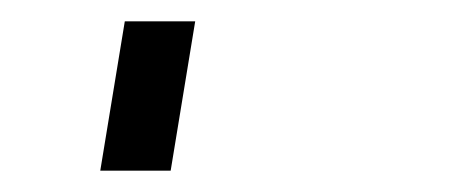

<svg xmlns="http://www.w3.org/2000/svg" viewBox="-20 60 440 180"><path d="M74 220 97 80H163L140 220Z"/></svg>

Font: Iosevka Aile Light
Style: Italic
Weight: 300
Italic angle: -9°
Designer: Belleve Invis
Foundry: Belleve Invis
Version: Version 31.1.0; ttfautohint (v1.8.4)